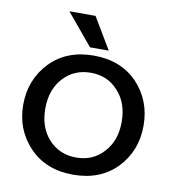

<svg xmlns="http://www.w3.org/2000/svg" viewBox="-84 -814 822 904"><g transform="rotate(10 327.5 -362.5)"><path d="M299.8 -589.8H389.6C344.7 -664.7 314.8 -714.8 299.8 -740.2H174.8C237.3 -665.4 279 -615.2 299.8 -589.8ZM507.8 -269.5C507.8 -209.6 490.6 -161.1 456.1 -124C422.2 -86.3 378.6 -67.4 325.2 -67.4C271.8 -67.4 227.9 -86.3 193.4 -124C159.5 -161.1 142.6 -209.6 142.6 -269.5C142.6 -330.1 159.5 -378.9 193.4 -416C227.9 -453.8 271.8 -472.7 325.2 -472.7C378.6 -472.7 422.2 -453.8 456.1 -416C490.6 -378.9 507.8 -330.1 507.8 -269.5ZM325.2 14.6C411.8 14.6 481.4 -12.7 534.2 -67.4C586.3 -122.7 612.3 -190.1 612.3 -269.5C612.3 -349.6 586.3 -417.3 534.2 -472.7C481.4 -527.3 411.8 -554.7 325.2 -554.7C238.6 -554.7 168.9 -527.3 116.2 -472.7C63.5 -417.3 37.1 -349.6 37.1 -269.5C37.1 -190.1 63.5 -122.7 116.2 -67.4C168.9 -12.7 238.6 14.6 325.2 14.6Z"/></g></svg>

Font: Helmet
Style: Regular
Weight: 400
Designer: Carl Enlund
Version: 1.0